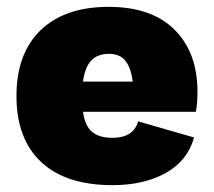

<svg xmlns="http://www.w3.org/2000/svg" viewBox="-20 -530 623 560"><path d="M551 -204H222Q228 -162 249 -145Q270 -128 308 -128Q369 -128 383 -176L546 -129Q527 -61 463.5 -25.5Q400 10 308 10Q172 10 100 -57.5Q28 -125 28 -250Q28 -374 98.5 -442Q169 -510 297 -510Q422 -510 489 -443.5Q556 -377 556 -262Q556 -226 551 -204ZM222 -292H367Q362 -333 345.5 -353Q329 -373 298 -373Q265 -373 246.5 -354Q228 -335 222 -292Z"/></svg>

Font: Work Sans ExtraBold
Style: Regular
Weight: 800
Designer: Wei Huang
Foundry: Wei Huang
Version: Version 1.500